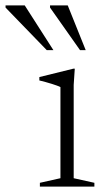

<svg xmlns="http://www.w3.org/2000/svg" viewBox="-120 -690 386 710"><path d="M156.5 -436 152.5 -376V-31L229 -14V0H27.5V-14L103.5 -31V-368Q95 -372.5 71.8 -379.8Q48.5 -387 25.5 -392.5V-405L151 -436ZM77.5 -504.5H53L-99.5 -662V-670H-28.5ZM197 -504.5H176L65 -662V-670H130.5Z"/></svg>

Font: Newsreader Text Light
Style: Regular
Weight: 300
Designer: Hugues Gentile
Foundry: Production Type
Version: Version 1.002